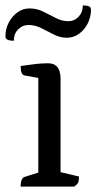

<svg xmlns="http://www.w3.org/2000/svg" viewBox="-26 -687 355 707"><path d="M50 0Q50 -32 66 -36L126 -55L115 -41V-413L127 -398L65 -409Q50 -411 50 -444Q84 -449 106.5 -451.5Q129 -454 151 -454Q197 -454 197 -397V-43L185 -56L265 -37Q265 -22 261.5 -14.5Q258 -7 247 0ZM79 -595Q57 -595 41 -579Q25 -563 25 -537Q9 -537 1.5 -541Q-6 -545 -6 -553Q-6 -581 6.5 -604.5Q19 -628 39 -642Q59 -656 83 -656Q109 -656 132.5 -644.5Q156 -633 179 -621Q202 -609 225 -609Q248 -609 263.5 -625.5Q279 -642 279 -667Q295 -667 302 -663.5Q309 -660 309 -652Q309 -624 297 -600.5Q285 -577 265 -562.5Q245 -548 220 -548Q195 -548 172 -560Q149 -572 126 -583.5Q103 -595 79 -595Z"/></svg>

Font: Pitagon Serif
Style: Regular
Weight: 400
Designer: Travis Tran
Foundry: Pitagon
Version: Version 1.000;gftools[0.9.26]